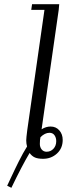

<svg xmlns="http://www.w3.org/2000/svg" viewBox="-20 -749 323 915"><path d="M14.2 136.2Q19.5 125 32 98.1Q44.4 71.3 51.5 56.9Q58.6 42.5 69.1 21Q79.6 -0.5 89.4 -17.8Q99.1 -35.2 108.9 -50.8Q105 -64.5 105 -80.1Q105 -90.8 109.9 -128.9L191.9 -702.1H128.9L132.8 -729H262.2L259.8 -702.1L178.2 -132.8Q198.7 -146 221.2 -146Q246.6 -146 262.7 -127.7Q278.8 -109.4 278.8 -82Q278.8 -42.5 251.5 -17.3Q224.1 7.8 185.1 7.8Q161.1 7.8 146.5 1.5Q131.8 -4.9 121.1 -20Q85.4 39.6 34.2 146ZM169.9 -63Q169.9 -47.4 178.7 -36.6Q187.5 -25.9 202.1 -25.9Q221.7 -25.9 234.9 -40.3Q248 -54.7 248 -76.2Q248 -92.8 239.7 -104.5Q231.4 -116.2 215.8 -116.2Q193.8 -116.2 172.9 -95.2Q169.9 -83.5 169.9 -63Z"/></svg>

Font: Dehuti Alt
Style: Italic
Weight: 400
Version: Version 1.2